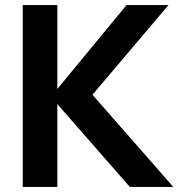

<svg xmlns="http://www.w3.org/2000/svg" viewBox="-20 -740 706 760"><path d="M70 -720H207V-388L481 -720H647L346 -365L666 0H494L207 -328V0H70Z"/></svg>

Font: Vela Sans ExtBd
Style: Regular
Weight: 800
Designer: Principal design: Mikhail Sharanda - project Manrope.
Design modification: Ravid Balaliev
Foundry: Mikhail Sharanda
Version: Version 1.001